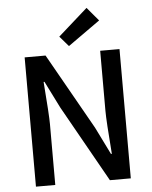

<svg xmlns="http://www.w3.org/2000/svg" viewBox="-63 -1037 860 1089"><g transform="rotate(-5 367.0 -492.5)"><path d="M97 -736H216L460 -304L537 -148H542Q527 -338 527 -393V-736H637V0H518L274 -434L197 -588H192Q207 -398 207 -347V0H97ZM303 -836 471 -985 536 -908 353 -778Z"/></g></svg>

Font: Noto Sans S Chinese Medium
Style: Regular
Weight: 500
Designer: Ryoko NISHIZUKA  (kana & ideographs); Paul D. Hunt (Latin, Greek & Cyrillic); Wenlong ZHANG  (bopomofo); Sandoll Communi
Foundry: Adobe Systems Incorporated
Version: Version 1.000;PS 1;hotconv 1.0.78;makeotf.lib2.5.61930